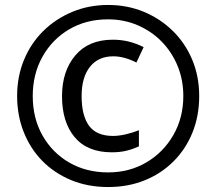

<svg xmlns="http://www.w3.org/2000/svg" viewBox="-20 -744 872 774"><path d="M416 10Q334 10 266.5 -18Q199 -46 150.5 -95.5Q102 -145 75.5 -212Q49 -279 49 -357Q49 -435 76.5 -502Q104 -569 154 -618.5Q204 -668 271 -696Q338 -724 416 -724Q493 -724 559.5 -696.5Q626 -669 676.5 -619.5Q727 -570 755 -503Q783 -436 783 -357Q783 -277 756 -210Q729 -143 679.5 -93.5Q630 -44 563 -17Q496 10 416 10ZM416 -49Q501 -49 569.5 -89Q638 -129 678.5 -199Q719 -269 719 -357Q719 -422 696 -478Q673 -534 632 -576Q591 -618 535.5 -642Q480 -666 415 -666Q327 -666 258.5 -625.5Q190 -585 151 -515Q112 -445 112 -357Q112 -267 151.5 -197.5Q191 -128 259.5 -88.5Q328 -49 416 -49ZM431 -130Q332 -130 281 -191Q230 -252 230 -356Q230 -457 283.5 -520.5Q337 -584 435 -584Q500 -584 559 -554L530 -492Q480 -517 437 -517Q376 -517 342.5 -474.5Q309 -432 309 -357Q309 -278 339 -237Q369 -196 436 -196Q459 -196 487 -202.5Q515 -209 540 -219V-154Q516 -143 490 -136.5Q464 -130 431 -130Z"/></svg>

Font: Noto Sans Sinhala SemiCondensed SemiBold
Style: Regular
Weight: 600
Width: 4
Designer: Jelle Bosma - Monotype Design Team
Foundry: Monotype Imaging Inc.
Version: Version 2.006; ttfautohint (v1.8.4.7-5d5b)